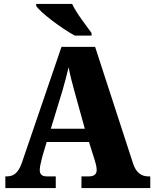

<svg xmlns="http://www.w3.org/2000/svg" viewBox="-20 -951 780 971"><path d="M358 -771H443V-784C416 -822 365 -886 345 -931H163V-921C186 -886 292 -807 358 -771ZM7 0H262V-59H216C190 -59 181 -72 181 -92C181 -111 191 -143 194 -159L216 -233H430L459 -141C462 -132 469 -109 469 -91C469 -66 450 -59 430 -59H392V0H740V-59H730C695 -59 668 -78 653 -124L461 -714H291L91 -129C71 -71 45 -59 13 -59H7ZM237 -300 296 -493C306 -528 317 -569 327 -611C335 -568 346 -528 356 -491L409 -300Z"/></svg>

Font: Noto Serif Devanagari SemiCondensed Black
Style: Regular
Weight: 900
Width: 4
Designer: Universal Thirst, Indian Type Foundry and the Monotype Design Team
Foundry: Monotype Imaging Inc.
Version: Version 2.004